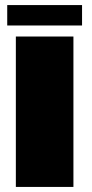

<svg xmlns="http://www.w3.org/2000/svg" viewBox="-20 -737 364 757"><path d="M8.5 -636.5H303.5V-717H8.5ZM42.5 0H269.5V-593H42.5Z"/></svg>

Font: Anybody UltraCondensed Thin Black
Style: Regular
Weight: 900
Version: Version 1.111